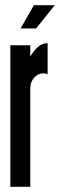

<svg xmlns="http://www.w3.org/2000/svg" viewBox="-20 -722 232 742"><path d="M20 0V-547H97V-503.5Q102.5 -513 111.8 -525Q121 -537 134 -546Q147 -555 164 -555V-435Q159.5 -437 155 -437.8Q150.5 -438.5 145.5 -438.5Q127.5 -438.5 112.2 -422Q97 -405.5 97 -380V0ZM59.5 -612 111 -702H191.5L119.5 -612Z"/></svg>

Font: League Gothic Condensed
Style: Regular
Weight: 400
Width: 3
Designer: The League of Moveable Type
Version: Version 2.001